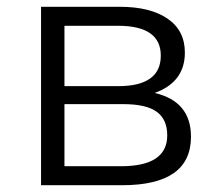

<svg xmlns="http://www.w3.org/2000/svg" viewBox="-20 -546 648 566"><path d="M436 -272Q543 -247 543 -143Q543 0 340 0H101V-526H333Q423 -526 474 -491Q525 -456 525 -391Q525 -304 436 -272ZM170 -470V-292H328Q454 -292 454 -382Q454 -470 328 -470ZM337 -56Q473 -56 473 -147Q473 -194 442 -216.5Q411 -239 344 -239H170V-56Z"/></svg>

Font: Montserrat Alternates
Style: Regular
Weight: 400
Designer: Julieta Ulanovsky
Foundry: Julieta Ulanovsky
Version: Version 7.200;PS 007.200;hotconv 1.0.88;makeotf.lib2.5.64775